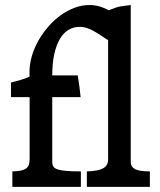

<svg xmlns="http://www.w3.org/2000/svg" viewBox="-20 -730 625 750"><path d="M565.4 0H319.3V-60.5Q362.3 -61.5 382.3 -72.3Q402.3 -83 402.3 -106.9V-574.7H399.9Q398.4 -574.7 388.7 -581.8Q378.9 -588.9 356.9 -602.5Q338.9 -613.8 322 -619.6Q305.2 -625.5 289.6 -625Q267.1 -625 247.6 -613.3Q228 -601.6 214.1 -578.1Q200.2 -554.7 192.1 -519Q184.1 -483.4 184.1 -435.5H283.7Q287.1 -415 290 -393.6Q293 -372.1 294.9 -350.6H184.1V-97.7Q184.1 -87.4 188 -80.3Q191.9 -73.2 203.6 -68.8Q215.3 -64.5 237.3 -62.5Q259.3 -60.5 295.9 -60.5V0H28.3V-60.5Q48.3 -61 61.3 -63.7Q74.2 -66.4 82 -72Q89.8 -77.6 92.8 -86.7Q95.7 -95.7 95.7 -108.4V-350.6H22.9V-407.7Q44.9 -413.1 64 -418.9Q83 -424.8 95.7 -430.7Q95.2 -435.1 95.2 -439.2Q95.2 -443.4 95.2 -448.2Q95.2 -479 104.2 -510.3Q113.3 -541.5 129.6 -570.6Q146 -599.6 168 -625.2Q189.9 -650.9 216.1 -669.7Q242.2 -688.5 271 -699.5Q299.8 -710.4 329.6 -710.4Q367.7 -710.4 404.3 -689.9Q415.5 -693.8 421.9 -696.3Q428.2 -698.7 433.1 -700.4Q438 -702.1 441.9 -703.1Q445.8 -704.1 451.9 -705.1Q458 -706.1 467 -707.3Q476.1 -708.5 490.7 -710.4V-98.6Q490.7 -89.4 494.1 -82.3Q497.6 -75.2 505.9 -70.3Q514.2 -65.4 528.8 -63Q543.5 -60.5 565.4 -60.5Z"/></svg>

Font: XB Niloofar
Style: Bold
Weight: 700
Designer: Behnam
Foundry: Irmug
Version: Version 7.201 2008